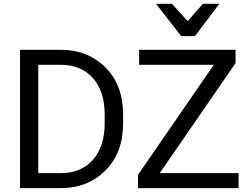

<svg xmlns="http://www.w3.org/2000/svg" viewBox="-20 -967 1279 987"><path d="M83 0H293.9Q430.7 0 521.7 -90.3Q612.8 -180.7 612.8 -333V-377.9Q612.8 -530.3 521.7 -620.6Q430.7 -710.9 293.9 -710.9H83ZM176.8 -77.1V-633.8H293.9Q396.5 -633.8 457.3 -565.9Q518.1 -498 518.1 -377.9V-333Q518.1 -212.9 457.3 -145Q396.5 -77.1 293.9 -77.1ZM689.5 0H1206.5V-77.1H801.3L1190.9 -642.6V-710.9H695.3V-633.8H1079.1L689.5 -68.4ZM911.6 -781.2H981.9L1107.4 -947.3H1022.9L944.8 -858.4L863.8 -947.3H782.2Z"/></svg>

Font: Roboto Flex
Style: Regular
Weight: 400
Designer: Berlow after Robertson
Foundry: Google
Version: Version 3.200;gftools[0.9.32]